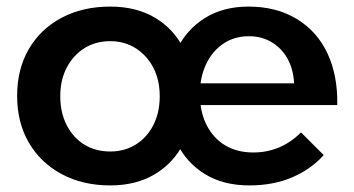

<svg xmlns="http://www.w3.org/2000/svg" viewBox="-20 -558 1075 583"><path d="M873 -305Q871 -347 853.5 -379Q836 -411 805.5 -429.5Q775 -448 736 -448Q691 -448 657.5 -425Q624 -402 605.5 -362.5Q587 -323 587 -273Q587 -218 607.5 -178Q628 -138 664 -116.5Q700 -95 749 -95Q833 -95 894 -156L963 -87Q923 -43 866 -19Q809 5 737 5Q658 5 602 -29.5Q546 -64 516.5 -124.5Q487 -185 487 -266Q487 -347 517 -408Q547 -469 602.5 -503.5Q658 -538 735 -538Q819 -538 881 -500.5Q943 -463 974.5 -395.5Q1006 -328 1004 -239H568V-305ZM315 -538Q394 -538 451 -504Q508 -470 538.5 -409Q569 -348 569 -267Q569 -186 538.5 -125Q508 -64 451 -29.5Q394 5 315 5Q231 5 167 -29.5Q103 -64 67.5 -125Q32 -186 32 -267Q32 -348 67.5 -409Q103 -470 167 -504Q231 -538 315 -538ZM315 -433Q270 -433 236 -411.5Q202 -390 182.5 -352.5Q163 -315 163 -266Q163 -216 182.5 -178Q202 -140 236 -119Q270 -98 315 -98Q358 -98 392 -119Q426 -140 445.5 -178Q465 -216 465 -266Q465 -315 445.5 -352.5Q426 -390 392 -411.5Q358 -433 315 -433Z"/></svg>

Font: Alexandria Medium
Style: Regular
Weight: 500
Designer: Mohamed Gaber
Foundry: Kief Type Foundry
Version: Version 5.100